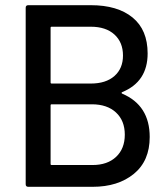

<svg xmlns="http://www.w3.org/2000/svg" viewBox="-20 -720 642 740"><path d="M451 -359Q557 -314 557 -192Q557 -100 496 -50Q435 0 337 0H89Q79 0 79 -10V-690Q79 -700 89 -700H330Q433 -700 491 -652.5Q549 -605 549 -514Q549 -405 451 -365Q446 -362 451 -359ZM175 -613V-402Q175 -398 179 -398H330Q388 -398 421 -427Q454 -456 454 -506Q454 -557 421 -587Q388 -617 330 -617H179Q175 -617 175 -613ZM461 -201Q461 -255 427 -286.5Q393 -318 334 -318H179Q175 -318 175 -314V-88Q175 -84 179 -84H337Q394 -84 427.5 -115.5Q461 -147 461 -201Z"/></svg>

Font: BarlowMedium
Style: Regular
Weight: 500
Designer: Jeremy Tribby
Foundry: Tribby Type
Version: Version 1.422